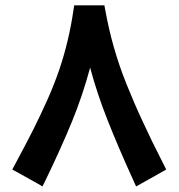

<svg xmlns="http://www.w3.org/2000/svg" viewBox="-20 -666 655 704"><path d="M252 -646.5 249.5 -629.9C238.3 -551.8 220.2 -478 197.3 -410.2C185.5 -376 171.4 -339.8 154.3 -301.3C137.2 -262.7 119.1 -225.6 101.1 -189C82.5 -152.3 60.1 -109.9 34.2 -61.5L24.9 -44.4L42 -35.2L118.2 7.3L135.7 17.6L145 -1C184.6 -83 217.8 -156.2 244.1 -220.7C270.5 -285.2 292.5 -351.1 310.5 -418C327.6 -353.5 349.1 -289.6 374 -226.6C398.9 -163.6 430.7 -88.4 470.2 -2L479 17.6L497.6 7.3L573.2 -35.2L589.4 -44.4L581.1 -61C549.3 -123 523.4 -176.3 503.4 -220.2C482.9 -263.7 463.4 -309.1 444.3 -356.4C406.7 -450.2 383.3 -534.7 365.7 -630.4L362.8 -646.5H346.7H269Z"/></svg>

Font: Samim
Style: Bold
Weight: 700
Foundry: DejaVu fonts team - Redesigned by Saber Rastikerdar
Version: Version 4.0.5